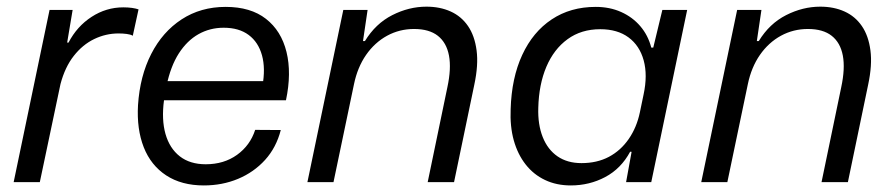

<svg xmlns="http://www.w3.org/2000/svg" viewBox="-20 -555 2723 585"><path d="M21.6 0 131 -524.7H201.3L184.6 -425.1H188.7Q214.4 -474.6 259 -503.6Q303.6 -532.6 355.7 -532.6Q370.3 -532.6 382.4 -530.9Q394.6 -529.1 402.1 -526.4L384.6 -446.1Q377.9 -450.1 365.9 -451.6Q354 -453.1 341.3 -453.1Q302.4 -453.1 267 -436Q231.6 -418.9 204.8 -384.7Q178 -350.6 164.3 -298.9L101.3 0Z M601 10Q533.2 10 486.4 -20.6Q439.7 -51.2 418 -106.3Q396.3 -161.5 400.5 -234.7Q406.3 -323.3 440.8 -390.7Q475.2 -458 533.4 -496Q591.7 -534 667.5 -534Q743.7 -534 790.3 -497.6Q837 -461.2 852.9 -396.8Q868.8 -332.3 851.3 -249.5H479.7Q471.8 -190.8 484.2 -146.9Q496.7 -103 527.8 -78.7Q559 -54.5 606.7 -54.5Q662.3 -54.5 702.2 -83.2Q742.2 -112 757.5 -159.3L835.5 -158.8Q821.8 -105.5 787.7 -67.8Q753.5 -30.2 705.4 -10.1Q657.3 10 601 10ZM487.3 -293.2 476.2 -307.7H792.3L779.5 -292.8Q789.3 -346.2 778.3 -386.3Q767.3 -426.3 737.8 -448.4Q708.2 -470.5 661.5 -470.5Q619.7 -470.5 584.8 -450.9Q550 -431.3 524.8 -392.2Q499.7 -353 487.3 -293.2Z M916.6 0 1026 -524.7H1100L1086 -429.9H1091.9Q1124.4 -483.1 1175.2 -508.9Q1226 -534.7 1279.3 -534.7Q1320.6 -534.7 1353.1 -520Q1385.7 -505.3 1406 -475.6Q1426.3 -446 1432.1 -401.5Q1438 -357 1425.1 -296.7L1363.4 0H1283.1L1343.1 -289.1Q1355.4 -346.3 1348 -385.6Q1340.6 -425 1314.1 -445.9Q1287.7 -466.7 1241.4 -466.7Q1197.3 -466.7 1159.4 -446.1Q1121.6 -425.4 1095.4 -387.7Q1069.3 -350 1058.6 -298.7L996.1 0Z M1719.1 10Q1675.4 10 1640.6 -6.6Q1605.7 -23.1 1581.5 -54Q1557.3 -84.9 1545.4 -127.4Q1533.6 -169.9 1535.9 -222.4Q1538.7 -317.6 1571.2 -387.7Q1603.7 -457.9 1661 -495.9Q1718.3 -534 1795 -534Q1837.9 -534 1872.6 -518.4Q1907.3 -502.9 1931 -475.1Q1954.7 -447.4 1964.4 -409.9H1970.4L1998.1 -524.7H2073.7L1964.3 0H1887.6L1904.4 -92.4L1900 -92.7Q1872.4 -41.3 1824.1 -15.6Q1775.9 10 1719.1 10ZM1751.6 -58Q1799.1 -58 1835.2 -77.1Q1871.3 -96.3 1895.7 -131.6Q1920.1 -167 1929.7 -213.1L1940.9 -267Q1953.6 -326.1 1941.2 -371.1Q1928.9 -416 1895.1 -441Q1861.3 -466 1808.9 -466Q1751 -466 1709.3 -435.6Q1667.6 -405.3 1644.7 -351.5Q1621.9 -297.7 1620.1 -226.7Q1618.4 -175.6 1633.6 -137.4Q1648.7 -99.3 1678.7 -78.6Q1708.7 -58 1751.6 -58Z M2116.6 0 2226 -524.7H2300L2286 -429.9H2291.9Q2324.4 -483.1 2375.2 -508.9Q2426 -534.7 2479.3 -534.7Q2520.6 -534.7 2553.1 -520Q2585.7 -505.3 2606 -475.6Q2626.3 -446 2632.1 -401.5Q2638 -357 2625.1 -296.7L2563.4 0H2483.1L2543.1 -289.1Q2555.4 -346.3 2548 -385.6Q2540.6 -425 2514.1 -445.9Q2487.7 -466.7 2441.4 -466.7Q2397.3 -466.7 2359.4 -446.1Q2321.6 -425.4 2295.4 -387.7Q2269.3 -350 2258.6 -298.7L2196.1 0Z"/></svg>

Font: Mona Sans ExtraLight
Style: Italic
Weight: 200
Italic angle: -11.6951°
Designer: Deni Anggara
Foundry: GitHub
Version: Version 2.000